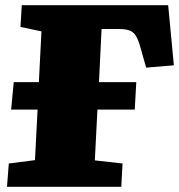

<svg xmlns="http://www.w3.org/2000/svg" viewBox="-20 -721 691 741"><path d="M500 -298H356L346 -102L453 -90L448 0H7L14 -90L115 -103L125 -298H23L33 -404H130L140 -600L59 -617L64 -701H629L651 -469L544 -460L522 -538Q514 -567 504.5 -582.5Q495 -598 479.5 -603.5Q464 -609 440 -609H372L362 -404H506Z"/></svg>

Font: Literata Black
Style: Italic
Weight: 900
Italic angle: -2°
Designer: Latin by Veronika Burian and Jose Scaglione. Greek by Irene Vlachou. Cyrillic by Vera Evstafieva
Foundry: TypeTogether
Version: Version 3.002